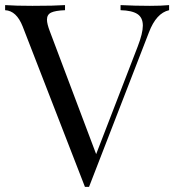

<svg xmlns="http://www.w3.org/2000/svg" viewBox="-26 -728 683 753"><path d="M637.2 -708V-688Q586.9 -676.8 558.1 -601.1L323.2 4.9H314.9H307.1L63 -624Q38.6 -686 -5.9 -688V-708Q34.7 -705.1 101.1 -705.1Q187 -705.1 229 -708V-688Q190.9 -686.5 174.6 -678.7Q158.2 -670.9 158.2 -650.9Q158.2 -634.3 169.9 -604L351.1 -123.5L514.2 -545.9Q534.2 -597.7 534.2 -627.4Q534.2 -659.2 512.7 -673.1Q491.2 -687 446.8 -688V-708Q503.9 -705.1 562 -705.1Q606.9 -705.1 637.2 -708Z"/></svg>

Font: TypoPRO Playfair Display SC
Style: Regular
Weight: 400
Designer: Claus Eggers Sørensen
Foundry: Claus Eggers Sørensen
Version: Version 1.004;PS 001.004;hotconv 1.0.70;makeotf.lib2.5.58329